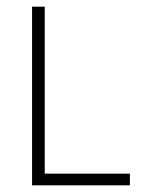

<svg xmlns="http://www.w3.org/2000/svg" viewBox="-20 -555 426 575"><path d="M76 0V-535H114V-35H369V0Z"/></svg>

Font: Azad Pori Unicode
Style: Regular
Weight: 400
Designer: Abul Kalam Azad
Foundry: Lipighor Font Foundry
Version: Version 1.026;December 22, 2019;FontCreator 12.0.0.2547 64-b